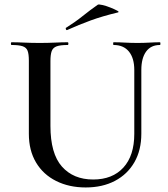

<svg xmlns="http://www.w3.org/2000/svg" viewBox="-20 -811 741 845"><path d="M571 -503Q571 -555 547.5 -584Q524 -613 480 -613Q478 -613 478 -619Q478 -625 480 -625Q505 -625 530.5 -623.5Q556 -622 586 -622Q612 -622 637.5 -623.5Q663 -625 684 -625Q686 -625 686 -619Q686 -613 684 -613Q644 -613 623 -584Q602 -555 602 -503V-223Q602 -150 571.5 -97Q541 -44 486 -15Q431 14 357 14Q284 14 227 -14.5Q170 -43 138.5 -96Q107 -149 107 -222V-544Q107 -573 101.5 -587.5Q96 -602 79.5 -607.5Q63 -613 31 -613Q28 -613 28 -619Q28 -625 31 -625Q56 -625 87.5 -623.5Q119 -622 154 -622Q191 -622 222 -623.5Q253 -625 278 -625Q281 -625 281 -619Q281 -613 278 -613Q245 -613 229 -607Q213 -601 207.5 -586Q202 -571 202 -542V-257Q202 -135 252.5 -78Q303 -21 390 -21Q475 -21 523 -73.5Q571 -126 571 -222ZM276 -679Q272 -677 270 -682.5Q268 -688 271 -689Q311 -714 344 -740.5Q377 -767 410 -790Q413 -793 430.5 -789Q448 -785 466.5 -777.5Q485 -770 496 -764Q507 -758 498 -756Q431 -740 379 -721Q327 -702 276 -679Z"/></svg>

Font: Cormorant Light SemiBold
Style: Regular
Weight: 600
Version: Version 4.000